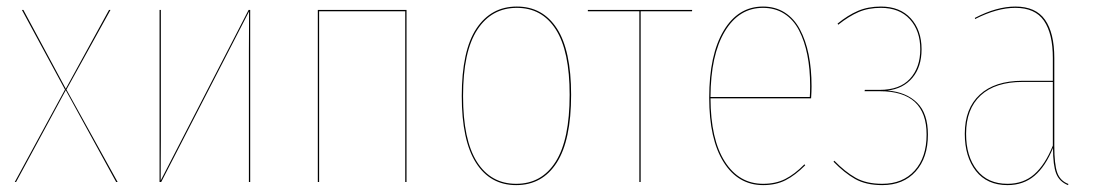

<svg xmlns="http://www.w3.org/2000/svg" viewBox="-20 -547 3291 577"><path d="M179.7 -277.8 333.5 0H329.1L177.7 -275.9L28.3 0H24.4L175.3 -277.8L45.9 -517.1H50.3L177.7 -280.3L307.6 -517.1H312Z M731.9 -517.1V0H728V-394Q728 -414.1 728.3 -453.6Q728.5 -493.2 728.5 -512.7L464.4 0H459.5V-517.1H463.4V-123.5Q463.4 -104 463.1 -64.5Q462.9 -24.9 462.9 -4.4L727.1 -517.1Z M1197.8 0V-513.2H939V0H935.1V-517.1H1201.7V0Z M1696.3 -262.2Q1696.3 -125.5 1653.1 -58.1Q1609.9 9.3 1531.2 9.3Q1453.1 9.3 1410.4 -57.9Q1367.7 -125 1367.7 -258.3Q1367.7 -394.5 1411.6 -460.9Q1455.6 -527.3 1533.2 -527.3Q1610.8 -527.3 1653.6 -461.4Q1696.3 -395.5 1696.3 -262.2ZM1371.6 -258.3Q1371.6 -126.5 1413.3 -60.5Q1455.1 5.4 1531.2 5.4Q1607.9 5.4 1649.9 -61Q1691.9 -127.4 1691.9 -262.2Q1691.9 -393.6 1650.4 -458.5Q1608.9 -523.4 1533.2 -523.4Q1457.5 -523.4 1414.6 -458Q1371.6 -392.6 1371.6 -258.3Z M2060.1 -517.1 2059.6 -513.2H1905.3V0H1901.4V-513.2H1746.6V-517.1Z M2418.9 -287.6Q2418.9 -272 2417.5 -251.5H2115.2Q2115.7 -128.4 2158.2 -61.5Q2200.7 5.4 2273.4 5.4Q2311 5.4 2339.6 -9Q2368.2 -23.4 2397.5 -53.2L2399.9 -50.3Q2369.6 -20 2340.8 -5.4Q2312 9.3 2273.4 9.3Q2198.2 9.3 2154.8 -59.6Q2111.3 -128.4 2111.3 -253.4Q2111.3 -382.3 2154.8 -454.8Q2198.2 -527.3 2272.9 -527.3Q2310.1 -527.3 2338.4 -509.3Q2366.7 -491.2 2384 -458.5Q2401.4 -425.8 2410.2 -382.8Q2418.9 -339.8 2418.9 -287.6ZM2413.6 -255.4Q2414.6 -268.1 2414.6 -288.6Q2414.6 -339.8 2406.2 -381.8Q2397.9 -423.8 2381.1 -456.1Q2364.3 -488.3 2336.7 -505.9Q2309.1 -523.4 2272.9 -523.4Q2200.7 -523.4 2158.2 -452.6Q2115.7 -381.8 2115.2 -255.4Z M2627.4 -527.3Q2684.6 -527.3 2717 -491.9Q2749.5 -456.5 2749.5 -398.9Q2749.5 -345.7 2721.9 -313Q2694.3 -280.3 2647 -274.9Q2703.1 -270.5 2735.8 -238.5Q2768.6 -206.5 2768.6 -142.6Q2768.6 -72.8 2731.7 -31.7Q2694.8 9.3 2631.3 9.3Q2582.5 9.3 2550 -9Q2517.6 -27.3 2484.9 -61L2487.3 -64Q2519.5 -30.8 2551.5 -12.7Q2583.5 5.4 2631.3 5.4Q2692.9 5.4 2728.8 -34.4Q2764.6 -74.2 2764.6 -142.6Q2764.6 -272.9 2624 -272.9H2578.1L2579.1 -276.9H2623.5Q2684.1 -276.9 2714.8 -310.5Q2745.6 -344.2 2745.6 -398.9Q2745.6 -454.6 2714.4 -489Q2683.1 -523.4 2627.4 -523.4Q2589.4 -523.4 2560.1 -510.7Q2530.8 -498 2499 -472.7L2497.1 -476.1Q2528.3 -501.5 2558.6 -514.4Q2588.9 -527.3 2627.4 -527.3Z M3148.4 -108.4Q3148.4 -53.2 3157.2 -28.3Q3166 -3.4 3190.9 5.9L3189.5 9.3Q3163.6 -1 3154.1 -25.4Q3144.5 -49.8 3144.5 -102.5Q3122.1 -46.9 3088.9 -18.8Q3055.7 9.3 3007.8 9.3Q2946.3 9.3 2912.8 -33.2Q2879.4 -75.7 2879.4 -145Q2879.4 -221.2 2924.6 -262.7Q2969.7 -304.2 3052.7 -304.2H3144V-372.6Q3144 -445.8 3117.4 -484.6Q3090.8 -523.4 3031.2 -523.4Q2976.1 -523.4 2910.2 -489.7L2909.7 -493.2Q2975.1 -527.3 3031.2 -527.3Q3092.8 -527.3 3120.6 -487.5Q3148.4 -447.8 3148.4 -372.6ZM3007.8 5.4Q3055.7 5.4 3088.4 -23.4Q3121.1 -52.2 3144 -109.4V-300.8H3053.2Q2971.2 -300.8 2927.2 -260.3Q2883.3 -219.7 2883.3 -145Q2883.3 -77.1 2915.8 -35.9Q2948.2 5.4 3007.8 5.4Z"/></svg>

Font: Fira Sans Compressed Four
Style: Regular
Weight: 100
Width: 1
Designer: Carrois Corporate & Edenspiekermann AG
Foundry: Carrois Corporate GbR & Edenspiekermann AG
Version: Version 4.203;PS 004.203;hotconv 1.0.88;makeotf.lib2.5.64775